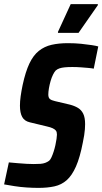

<svg xmlns="http://www.w3.org/2000/svg" viewBox="-34 -906 498 934"><path d="M153 8Q126 8 95.5 6Q65 4 36.5 -0.5Q8 -5 -14 -9L9 -116Q32 -114 54 -112Q76 -110 96 -109Q116 -108 130 -108Q150 -108 163 -109Q176 -110 186.5 -114Q197 -118 205 -124Q211 -129 216.5 -141Q222 -153 227 -168.5Q232 -184 235.5 -200Q239 -216 241 -230Q243 -244 243 -251Q243 -264 238 -270.5Q233 -277 222.5 -282Q212 -287 194 -291L111 -311Q85 -317 74 -337Q63 -357 63 -392Q63 -413 66.5 -438Q70 -463 76 -492Q90 -557 109 -597Q128 -637 155 -658.5Q182 -680 217 -688Q252 -696 296 -696Q331 -696 360.5 -693Q390 -690 412.5 -686.5Q435 -683 444 -680L422 -572Q413 -574 396.5 -575.5Q380 -577 359.5 -578.5Q339 -580 318 -580Q296 -580 281 -578.5Q266 -577 255.5 -573.5Q245 -570 237 -563Q231 -557 224 -543Q217 -529 212 -511.5Q207 -494 204 -476.5Q201 -459 201 -446Q201 -431 208.5 -424.5Q216 -418 234 -414L306 -397Q329 -391 345.5 -381Q362 -371 371 -352.5Q380 -334 380 -302Q380 -291 379 -277.5Q378 -264 375.5 -248Q373 -232 369 -213Q355 -140 335.5 -96Q316 -52 290.5 -29.5Q265 -7 231 0.5Q197 8 153 8ZM248 -746V-751L310 -886H442V-881L348 -746Z"/></svg>

Font: Saira Condensed
Style: Bold Italic
Weight: 700
Width: 3
Italic angle: -12°
Designer: Hector Gatti with collaboration of the Omnibus-Type team
Foundry: Omnibus-Type
Version: Version 1.101